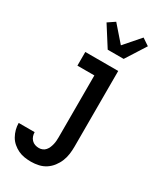

<svg xmlns="http://www.w3.org/2000/svg" viewBox="-243 -859 986 1167"><g transform="rotate(30 250.0 -275.0)"><path d="M185 223Q162 223 139 219.5Q116 216 95 206Q74 196 56 180.5Q38 165 26.5 144.5Q15 124 9 101.5Q3 79 3 56H115Q115 70 119.5 83.5Q124 97 134 107.5Q144 118 157.5 122.5Q171 127 185 127Q198 127 210 122Q222 117 230.5 107Q239 97 244 85Q249 73 252 60.5Q255 48 256 35.5Q257 23 257 10V-424H138V-520H369V10Q369 37 365.5 63.5Q362 90 352 114.5Q342 139 325.5 160.5Q309 182 287 196.5Q265 211 238.5 217Q212 223 185 223ZM249 -600 160 -740 209 -773 305 -663 401 -773 450 -740 361 -600Z"/></g></svg>

Font: Iosevka Term
Style: Bold
Weight: 700
Monospace: yes
Designer: Belleve Invis
Foundry: Belleve Invis
Version: Version 30.0.1